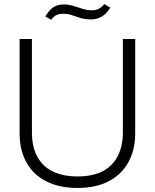

<svg xmlns="http://www.w3.org/2000/svg" viewBox="-20 -922 766 950"><path d="M363 8Q275 8 210.5 -24Q146 -56 111.5 -117Q77 -178 77 -263V-729H138V-267Q138 -194 165.5 -145Q193 -96 243.5 -72.5Q294 -49 363 -49Q440 -49 489.5 -75.5Q539 -102 563.5 -151.5Q588 -201 588 -267V-729H649V-263Q649 -181 615.5 -120Q582 -59 518.5 -25.5Q455 8 363 8ZM430 -826Q399 -826 376.5 -833.5Q354 -841 334.5 -847.5Q315 -854 293 -854Q273 -854 259.5 -847.5Q246 -841 233 -824L204 -841Q218 -863 231.5 -876Q245 -889 261 -894.5Q277 -900 297 -900Q319 -900 342 -893Q365 -886 388.5 -878.5Q412 -871 435 -871Q452 -871 468 -878.5Q484 -886 496 -902L526 -884Q513 -863 498 -850.5Q483 -838 466.5 -832Q450 -826 430 -826Z"/></svg>

Font: Mona Sans Light
Style: Regular
Weight: 300
Designer: Deni Anggara
Foundry: GitHub
Version: Version 2.000